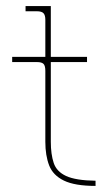

<svg xmlns="http://www.w3.org/2000/svg" viewBox="-20 -594 349 631"><path d="M294 17Q226 17 190 -0.5Q154 -18 141.5 -50.5Q129 -83 129 -128V-361Q129 -378 123 -384Q117 -390 102 -390H20V-407H129V-529Q129 -544 123 -550.5Q117 -557 101 -557H64V-574H147V-407H266V-390H147V-128Q147 -87 156.5 -58.5Q166 -30 197.5 -15.5Q229 -1 294 0Z"/></svg>

Font: Grandiflora One
Style: Regular
Weight: 400
Designer: Haesung Cho
Foundry: JAMO
Version: Version 1.000; ttfautohint (v1.8.4.7-5d5b);gftools[0.9.28]